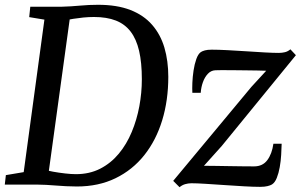

<svg xmlns="http://www.w3.org/2000/svg" viewBox="-24 -771 1256 802"><path d="M102.5 -743H235.5Q272.5 -744 310.2 -747.5Q348 -751 385.5 -751Q465 -751 520.8 -729.2Q576.5 -707.5 611.5 -667.2Q646.5 -627 662.8 -571.8Q679 -516.5 679 -450Q679 -352 653.5 -268.5Q628 -185 578.8 -123Q529.5 -61 458.5 -26.5Q387.5 8 297 8Q274 8 252.2 6.8Q230.5 5.5 209.5 4Q188.5 2.5 168.8 1.2Q149 0 129 0H-4L0.5 -39.5L75 -52L161.5 -689L98 -699.5ZM175 -20.5 161.5 -63Q174 -58 197.8 -53.8Q221.5 -49.5 247.8 -46.5Q274 -43.5 293 -43.5Q350 -43.5 394.8 -66.5Q439.5 -89.5 472.2 -129Q505 -168.5 526.2 -219.5Q547.5 -270.5 558 -327Q568.5 -383.5 568.5 -440Q568.5 -509.5 557 -558.8Q545.5 -608 521.5 -639.2Q497.5 -670.5 459.8 -685.2Q422 -700 368.5 -700Q346.5 -700 324 -697.8Q301.5 -695.5 282.8 -692.5Q264 -689.5 253 -686.5L271.5 -722ZM1088 -475.5Q1075.5 -476 1052 -476.5Q1028.5 -477 1000.8 -477.2Q973 -477.5 946.5 -477.8Q920 -478 900.5 -478Q881 -478 875 -477.5Q857 -476.5 844 -462.5Q831 -448.5 823.5 -427.5Q816 -406.5 814.5 -383.5H779.5Q778.5 -400 779.5 -425Q780.5 -450 784.5 -476.5Q788.5 -503 796 -524.2Q803.5 -545.5 815 -553.5Q821 -557.5 831.8 -560.5Q842.5 -563.5 860.5 -563.5Q887.5 -563.5 925.8 -561.5Q964 -559.5 1004.8 -556.8Q1045.5 -554 1081.8 -552Q1118 -550 1140.5 -550Q1154 -550 1166.2 -553Q1178.5 -556 1189 -565L1212 -540.5L902.5 -161.5L828 -78.5Q848 -78.5 878.2 -78Q908.5 -77.5 940 -77Q971.5 -76.5 998 -76.2Q1024.5 -76 1037.5 -76Q1073 -76 1092.5 -102Q1112 -128 1118 -170.5H1152.5Q1152 -150 1150.5 -124Q1149 -98 1144.5 -72.8Q1140 -47.5 1132.2 -28Q1124.5 -8.5 1112 -0.5Q1105.5 3.5 1093.2 6.5Q1081 9.5 1062.5 9.5Q1035 9.5 995.2 7.2Q955.5 5 913.2 2Q871 -1 834.2 -3.2Q797.5 -5.5 775.5 -5.5Q762.5 -5.5 749.5 -1.8Q736.5 2 726 11L699.5 -15.5L1026 -408Z"/></svg>

Font: Merriweather 20pt
Style: Italic
Weight: 400
Italic angle: -7.8°
Version: Version 2.101